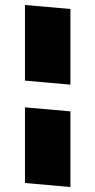

<svg xmlns="http://www.w3.org/2000/svg" viewBox="-20 -733 382 769"><path d="M80 -713V-410L262 -394V-697ZM80 -303V0L262 16V-287Z"/></svg>

Font: Catamaran Thin Black
Style: Regular
Weight: 900
Version: Version 2.000